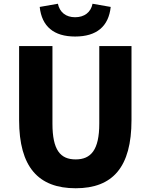

<svg xmlns="http://www.w3.org/2000/svg" viewBox="-20 -991 803 1025"><path d="M384 14C582 14 682 -99 682 -350V-745H510V-331C510 -190 465 -140 384 -140C302 -140 260 -190 260 -331V-745H82V-350C82 -99 185 14 384 14ZM381 -796C496 -796 560 -850 571 -954L474 -971C465 -925 430 -899 381 -899C332 -899 299 -925 289 -971L192 -954C203 -850 267 -796 381 -796Z"/></svg>

Font: Noto Sans HK Black
Style: Regular
Weight: 900
Designer: Ryoko NISHIZUKA 西塚涼子 (kana, bopomofo & ideographs); Paul D. Hunt (Latin, Greek & Cyrillic); Sandoll Communications 산돌커뮤니
Foundry: Adobe
Version: Version 2.004;hotconv 1.0.118;makeotfexe 2.5.65603